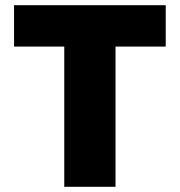

<svg xmlns="http://www.w3.org/2000/svg" viewBox="-20 -718 690 738"><path d="M227 0V-539H34V-698H617V-539H424V0Z"/></svg>

Font: Azeret Mono ExtraBold
Style: Regular
Weight: 800
Designer: Martin Vácha
Foundry: Displaay
Version: Version 1.002